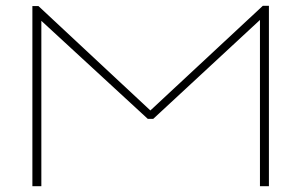

<svg xmlns="http://www.w3.org/2000/svg" viewBox="-20 -644 1040 664"><path d="M92 0V-623H113L500 -262L889 -624H910V0H879V-575L510 -233H491L123 -572V0Z"/></svg>

Font: Inconsolata UltraExpanded ExtraLight
Style: Regular
Weight: 200
Width: 9
Monospace: yes
Designer: Raph Levien, Cyreal, Brenton Simpson
Foundry: Raph Levien, Cyreal, Google
Version: Version 3.001; ttfautohint (v1.8.2.53-6de2)